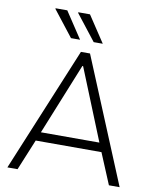

<svg xmlns="http://www.w3.org/2000/svg" viewBox="-96 -968 844 1041"><g transform="rotate(10 326.0 -447.5)"><path d="M505 -170H143L73 0H17L301 -686H351L635 0H576ZM326 -612H322L163 -219H485ZM285 -750H235L124 -892L125 -895H189ZM410 -750H360L249 -892L250 -895H314Z"/></g></svg>

Font: Chivo Thin
Style: Regular
Weight: 100
Designer: Hector Gatti
Foundry: Omnibus-Type
Version: Version 1.007